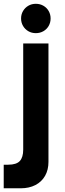

<svg xmlns="http://www.w3.org/2000/svg" viewBox="-30 -774 351 1034"><path d="M83.5 -674.5Q83.5 -696.5 94 -714.5Q104.5 -732.5 122.5 -743Q140.5 -753.5 163 -753.5Q185.5 -753.5 203.8 -743Q222 -732.5 232.2 -714.5Q242.5 -696.5 242.5 -674.5Q242.5 -652.5 232.2 -634.5Q222 -616.5 203.8 -606Q185.5 -595.5 163 -595.5Q140.5 -595.5 122.5 -606Q104.5 -616.5 94 -634.5Q83.5 -652.5 83.5 -674.5ZM-10 240V113H14Q58.5 113 76.8 93Q95 73 95 32V-540H231V98Q231 140.5 212.8 172.8Q194.5 205 160.8 222.5Q127 240 82 240Z"/></svg>

Font: Hauora ExtraBold
Style: Regular
Weight: 800
Designer: Wayne Shih
Foundry: WCYS
Version: Version 1.001